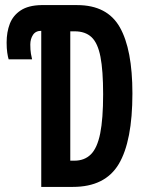

<svg xmlns="http://www.w3.org/2000/svg" viewBox="-20 -734 570 754"><path d="M142 0V-613Q120 -613 109.5 -597Q99 -581 99 -559Q99 -538 101.5 -523Q104 -508 106 -501H14Q11 -510 8.5 -527Q6 -544 6 -567Q6 -608 18.5 -640.5Q31 -673 61 -693Q91 -713 142 -714H283Q401 -714 450.5 -627Q500 -540 500 -367Q500 -180 446.5 -90Q393 0 266 0ZM272 -103Q312 -103 337 -128Q362 -153 373.5 -210Q385 -267 385 -364Q385 -457 374.5 -511Q364 -565 339.5 -588Q315 -611 273 -611H256V-103Z"/></svg>

Font: Noto Sans Mono Condensed SemiBold
Style: Regular
Weight: 600
Width: 3
Designer: Monotype Design Team
Foundry: Monotype Imaging Inc.
Version: Version 2.014